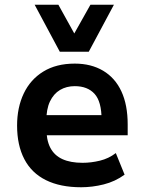

<svg xmlns="http://www.w3.org/2000/svg" viewBox="-20 -779 609 809"><path d="M322 10Q234 10 173.5 -20Q113 -50 82.5 -108.5Q52 -167 52 -250Q52 -326 80 -385Q108 -444 162.5 -477.5Q217 -511 295 -511Q364 -511 414.5 -481Q465 -451 491.5 -394Q518 -337 518 -255V-209H155V-294H422L408 -275Q408 -351 378.5 -383.5Q349 -416 295 -416Q260 -416 233 -400Q206 -384 190.5 -351.5Q175 -319 175 -267V-243Q175 -189 192 -156.5Q209 -124 243 -108.5Q277 -93 328 -93Q364 -93 401 -102Q438 -111 468 -134L505 -43Q465 -14 417 -2Q369 10 322 10ZM232 -561 126 -759H226L293 -638L361 -759H460L354 -561Z"/></svg>

Font: Nunito Sans 7pt SemiCondensed
Style: Bold
Weight: 700
Width: 4
Designer: Vernon Adams
Foundry: Vernon Adams
Version: Version 3.101;gftools[0.9.27]